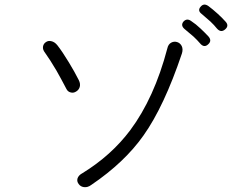

<svg xmlns="http://www.w3.org/2000/svg" viewBox="-20 -852 1040 822"><path d="M225.6 -658.2Q213.9 -672.9 199.2 -675.8Q186.5 -678.7 176.8 -671.9Q166 -665 164.1 -652.3Q162.1 -639.6 172.9 -626Q193.4 -597.7 221.7 -549.8Q242.2 -513.7 264.6 -470.7Q270.5 -459 283.2 -456.1Q294.9 -453.1 305.7 -460Q317.4 -466.8 321.3 -479.5Q325.2 -493.2 317.4 -508.8Q299.8 -543.9 275.4 -584Q247.1 -630.9 225.6 -658.2ZM758.8 -623Q764.6 -641.6 757.8 -655.3Q751 -668 738.3 -671.9Q725.6 -675.8 713.9 -669.9Q700.2 -663.1 696.3 -644.5Q640.6 -432.6 537.1 -293.9Q456.1 -186.5 334 -111.3Q315.4 -101.6 311.5 -86.9Q308.6 -74.2 317.4 -63.5Q325.2 -52.7 339.8 -50.8Q355.5 -48.8 371.1 -60.5Q513.7 -157.2 594.7 -272.5Q682.6 -396.5 758.8 -623ZM798.8 -761.7Q780.3 -775.4 765.6 -759.8Q752 -743.2 770.5 -727.5Q796.9 -705.1 808.6 -695.3Q825.2 -679.7 835.9 -667Q853.5 -645.5 871.1 -662.1Q888.7 -677.7 872.1 -696.3Q855.5 -713.9 838.9 -729.5Q818.4 -749 798.8 -761.7ZM872.1 -826.2Q852.5 -839.8 838.9 -823.2Q824.2 -806.6 843.8 -792Q866.2 -773.4 880.9 -759.8Q897.5 -744.1 908.2 -730.5Q925.8 -710 944.3 -726.6Q961.9 -742.2 945.3 -759.8Q928.7 -778.3 911.1 -793.9Q890.6 -812.5 872.1 -826.2Z"/></svg>

Font: GulimChe
Style: Regular
Weight: 400
Monospace: yes
Version: Version 2.21